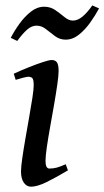

<svg xmlns="http://www.w3.org/2000/svg" viewBox="-20 -683 393 723"><path d="M235.8 -41.5Q189.9 -14.2 155 2.9Q120.1 20 96.7 20Q80.1 20 69.6 4.6Q59.1 -10.7 59.1 -37.1Q59.1 -54.7 64 -88.1Q68.8 -121.6 75.9 -162.4Q83 -203.1 90.1 -243.4Q97.2 -283.7 102.1 -315.4Q106.9 -347.2 106.9 -361.3Q106.9 -383.8 101.6 -388.9Q96.2 -394 86.9 -394Q81.1 -394 66.2 -390.1Q51.3 -386.2 39.1 -382.3L31.7 -405.3Q59.1 -418 88.4 -429.7Q117.7 -441.4 141.4 -449.2Q165 -457 174.8 -457Q188.5 -457 194.6 -447.8Q200.7 -438.5 200.7 -416Q200.7 -398.9 195.8 -364.7Q190.9 -330.6 183.6 -288.6Q176.3 -246.6 168.7 -204.3Q161.1 -162.1 156.2 -128.2Q151.4 -94.2 151.4 -77.1Q151.4 -48.3 166 -48.3Q181.2 -48.3 194.3 -52Q207.5 -55.7 227.5 -64.5ZM353 -651.4Q338.9 -625 319.6 -597.9Q300.3 -570.8 276.9 -552.2Q253.4 -533.7 227.1 -533.7Q205.1 -533.7 187.3 -546.9Q169.4 -560.1 153.1 -573.2Q136.7 -586.4 117.7 -586.4Q99.1 -586.4 82 -571.3Q64.9 -556.2 44.9 -528.8L20.5 -540.5Q33.7 -566.4 53.2 -593.5Q72.8 -620.6 96.4 -639.2Q120.1 -657.7 146.5 -657.7Q169.9 -657.7 188.5 -644.8Q207 -631.8 222.9 -618.7Q238.8 -605.5 254.4 -605.5Q272.5 -605.5 290.5 -620.4Q308.6 -635.3 327.6 -662.6Z"/></svg>

Font: Gentium Book Plus
Style: Italic
Weight: 400
Italic angle: -8°
Designer: Victor Gaultney, Annie Olsen, Iska Routamaa, Becca Hirsbrunner
Foundry: SIL International
Version: Version 6.101